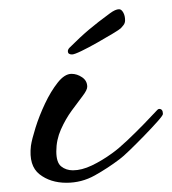

<svg xmlns="http://www.w3.org/2000/svg" viewBox="-20 -369 373 416"><path d="M124 27Q89 27 65.5 8.5Q42 -10 47 -53Q49 -67 57 -92.5Q65 -118 77.5 -144.5Q90 -171 105 -190Q120 -209 135 -209Q147 -209 158 -201.5Q169 -194 169 -181Q169 -174 159 -161Q149 -148 135.5 -129.5Q122 -111 112 -88.5Q102 -66 102 -41Q102 -17 112.5 -8.5Q123 0 138 0Q157 0 179 -10.5Q201 -21 223 -37Q237 -47 255.5 -64.5Q274 -82 292 -100.5Q310 -119 321 -131Q323 -133 325 -133Q333 -133 333 -122Q333 -119 321 -105.5Q309 -92 292.5 -75Q276 -58 261 -43.5Q246 -29 239 -24Q214 -5 185.5 11Q157 27 124 27ZM136 -251Q127 -251 127 -258Q127 -262 131 -266Q154 -289 173 -305Q192 -321 218 -340Q230 -349 238 -349Q243 -349 247 -342Q251 -335 251 -325Q251 -319 247.5 -314.5Q244 -310 242 -308Q239 -305 224 -296Q209 -287 190.5 -276.5Q172 -266 156.5 -258.5Q141 -251 136 -251Z"/></svg>

Font: Corinthia
Style: Bold
Weight: 700
Designer: Robert E. Leuschke
Foundry: Robert E. Leuschke
Version: Version 1.013; ttfautohint (v1.8.3)